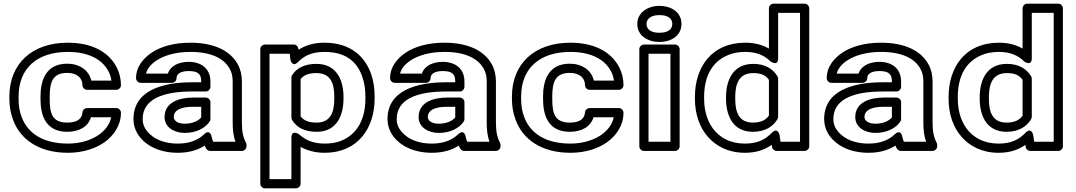

<svg xmlns="http://www.w3.org/2000/svg" viewBox="-20 -795 5845 1043"><path d="M348 -513C466 -513 538 -469 570 -406C578 -391 583 -374 585 -357H476C463 -415 410 -449 345 -449C227 -449 200 -355 200 -271V-257C200 -171 226 -79 346 -79C408 -79 459 -106 474 -158H584C576 -118 551 -88 520 -65C482 -37 422 -15 349 -15C207 -15 128 -76 97 -161C86 -190 81 -222 81 -257V-271C81 -425 183 -513 348 -513ZM31 -271V-257C31 -217 38 -179 51 -144C90 -38 191 35 349 35C432 35 502 11 550 -24C595 -57 637 -111 637 -183C637 -194 627 -208 612 -208H453C442 -208 429 -199 428 -185C426 -152 402 -129 346 -129C265 -129 250 -176 250 -257V-271C250 -350 267 -399 345 -399C400 -399 428 -370 428 -332C428 -321 438 -307 453 -307H612C623 -307 637 -317 637 -332C637 -367 629 -400 614 -429C571 -513 479 -563 348 -563C154 -563 31 -449 31 -271Z M1244 -128C1244 -89 1248 -55 1259 -25H1138C1135 -33 1132 -41 1130 -51C1130 -51 1123 -98 1088 -65C1059 -37 1014 -15 946 -15C855 -15 795 -52 768 -98C759 -114 755 -130 755 -148C755 -255 862 -298 1023 -298H1098C1113 -298 1123 -312 1123 -323V-353C1123 -418 1078 -459 1005 -459C955 -459 906 -440 892 -395H773C781 -425 803 -449 831 -467C872 -494 935 -513 1014 -513C1127 -513 1197 -478 1228 -421C1239 -402 1244 -379 1244 -352ZM1122 25H1294C1305 25 1319 15 1319 0V-8C1319 -12 1318 -16 1316 -20C1301 -48 1294 -81 1294 -128V-352C1294 -386 1287 -418 1272 -445C1229 -524 1136 -563 1014 -563C927 -563 855 -543 804 -509C762 -481 719 -435 719 -370C719 -359 729 -345 744 -345H914C925 -345 939 -355 939 -370C939 -391 957 -409 1005 -409C1059 -409 1073 -390 1073 -353V-348H1023C863 -348 705 -304 705 -148C705 -121 712 -95 725 -72C763 -7 842 35 946 35C1007 35 1055 20 1092 -4C1097 9 1105 25 1122 25ZM874 -159C874 -101 930 -73 983 -73C1044 -73 1094 -97 1119 -135C1122 -139 1123 -145 1123 -149V-240C1123 -255 1109 -265 1098 -265H1029C956 -265 874 -241 874 -159ZM924 -159C924 -194 957 -215 1029 -215H1073V-157C1058 -139 1027 -123 983 -123C942 -123 924 -142 924 -159Z M1600 -459C1632 -491 1672 -513 1743 -513C1866 -513 1924 -453 1950 -372C1960 -342 1965 -308 1965 -270V-259C1965 -148 1921 -69 1840 -33C1813 -21 1781 -15 1744 -15C1678 -15 1637 -36 1605 -65C1605 -65 1563 -95 1563 -46V178H1444V-503H1554L1557 -474C1557 -474 1565 -424 1600 -459ZM1576 -553H1419C1408 -553 1394 -543 1394 -528V203C1394 214 1404 228 1419 228H1588C1599 228 1613 218 1613 203V3C1647 22 1691 35 1744 35C1922 35 2015 -97 2015 -259V-270C2015 -312 2010 -351 1998 -387C1966 -485 1887 -563 1743 -563C1684 -563 1640 -549 1602 -525C1600 -539 1593 -553 1576 -553ZM1700 -79C1815 -79 1846 -176 1846 -259V-270C1846 -353 1813 -448 1699 -448C1636 -448 1592 -426 1567 -387C1564 -383 1563 -377 1563 -373V-156C1563 -151 1565 -146 1567 -143C1591 -102 1636 -79 1700 -79ZM1700 -129C1652 -129 1628 -143 1613 -163V-365C1628 -384 1651 -398 1699 -398C1774 -398 1796 -345 1796 -270V-259C1796 -183 1774 -129 1700 -129Z M2624 -128C2624 -89 2628 -55 2639 -25H2518C2515 -33 2512 -41 2510 -51C2510 -51 2503 -98 2468 -65C2439 -37 2394 -15 2326 -15C2235 -15 2175 -52 2148 -98C2139 -114 2135 -130 2135 -148C2135 -255 2242 -298 2403 -298H2478C2493 -298 2503 -312 2503 -323V-353C2503 -418 2458 -459 2385 -459C2335 -459 2286 -440 2272 -395H2153C2161 -425 2183 -449 2211 -467C2252 -494 2315 -513 2394 -513C2507 -513 2577 -478 2608 -421C2619 -402 2624 -379 2624 -352ZM2502 25H2674C2685 25 2699 15 2699 0V-8C2699 -12 2698 -16 2696 -20C2681 -48 2674 -81 2674 -128V-352C2674 -386 2667 -418 2652 -445C2609 -524 2516 -563 2394 -563C2307 -563 2235 -543 2184 -509C2142 -481 2099 -435 2099 -370C2099 -359 2109 -345 2124 -345H2294C2305 -345 2319 -355 2319 -370C2319 -391 2337 -409 2385 -409C2439 -409 2453 -390 2453 -353V-348H2403C2243 -348 2085 -304 2085 -148C2085 -121 2092 -95 2105 -72C2143 -7 2222 35 2326 35C2387 35 2435 20 2472 -4C2477 9 2485 25 2502 25ZM2254 -159C2254 -101 2310 -73 2363 -73C2424 -73 2474 -97 2499 -135C2502 -139 2503 -145 2503 -149V-240C2503 -255 2489 -265 2478 -265H2409C2336 -265 2254 -241 2254 -159ZM2304 -159C2304 -194 2337 -215 2409 -215H2453V-157C2438 -139 2407 -123 2363 -123C2322 -123 2304 -142 2304 -159Z M3078 -513C3196 -513 3268 -469 3300 -406C3308 -391 3313 -374 3315 -357H3206C3193 -415 3140 -449 3075 -449C2957 -449 2930 -355 2930 -271V-257C2930 -171 2956 -79 3076 -79C3138 -79 3189 -106 3204 -158H3314C3306 -118 3281 -88 3250 -65C3212 -37 3152 -15 3079 -15C2937 -15 2858 -76 2827 -161C2816 -190 2811 -222 2811 -257V-271C2811 -425 2913 -513 3078 -513ZM2761 -271V-257C2761 -217 2768 -179 2781 -144C2820 -38 2921 35 3079 35C3162 35 3232 11 3280 -24C3325 -57 3367 -111 3367 -183C3367 -194 3357 -208 3342 -208H3183C3172 -208 3159 -199 3158 -185C3156 -152 3132 -129 3076 -129C2995 -129 2980 -176 2980 -257V-271C2980 -350 2997 -399 3075 -399C3130 -399 3158 -370 3158 -332C3158 -321 3168 -307 3183 -307H3342C3353 -307 3367 -317 3367 -332C3367 -367 3359 -400 3344 -429C3301 -513 3209 -563 3078 -563C2884 -563 2761 -449 2761 -271Z M3622 -25H3503V-503H3622ZM3647 25C3658 25 3672 15 3672 0V-528C3672 -539 3662 -553 3647 -553H3478C3467 -553 3453 -543 3453 -528V0C3453 11 3463 25 3478 25ZM3562 -617C3513 -617 3492 -638 3492 -665C3492 -691 3514 -713 3562 -713C3611 -713 3632 -693 3632 -665C3632 -637 3611 -617 3562 -617ZM3562 -567C3625 -567 3682 -600 3682 -665C3682 -730 3625 -763 3562 -763C3500 -763 3442 -728 3442 -665C3442 -600 3500 -567 3562 -567Z M4172 -73C4139 -39 4098 -15 4027 -15C3949 -15 3898 -45 3864 -83C3828 -123 3805 -184 3805 -258V-268C3805 -381 3849 -460 3933 -495C3960 -507 3992 -513 4028 -513C4094 -513 4134 -492 4165 -462C4165 -462 4207 -430 4207 -480V-725H4326V-25H4220L4215 -60C4215 -60 4206 -108 4172 -73ZM3755 -268V-258C3755 -174 3781 -101 3827 -50C3870 -2 3935 35 4027 35C4089 35 4135 18 4172 -8L4174 4C4176 16 4187 25 4199 25H4351C4362 25 4376 15 4376 0V-750C4376 -761 4366 -775 4351 -775H4182C4171 -775 4157 -765 4157 -750V-531C4123 -551 4081 -563 4028 -563C3847 -563 3755 -432 3755 -268ZM4203 -381C4179 -421 4136 -448 4072 -448C3956 -448 3924 -351 3924 -268V-258C3924 -175 3956 -79 4070 -79C4135 -79 4179 -107 4203 -147C4205 -151 4207 -157 4207 -160V-368C4207 -373 4205 -378 4203 -381ZM4157 -361V-167C4142 -145 4116 -129 4070 -129C3996 -129 3974 -182 3974 -258V-268C3974 -344 3997 -398 4072 -398C4119 -398 4142 -383 4157 -361Z M4996 -128C4996 -89 5000 -55 5011 -25H4890C4887 -33 4884 -41 4882 -51C4882 -51 4875 -98 4840 -65C4811 -37 4766 -15 4698 -15C4607 -15 4547 -52 4520 -98C4511 -114 4507 -130 4507 -148C4507 -255 4614 -298 4775 -298H4850C4865 -298 4875 -312 4875 -323V-353C4875 -418 4830 -459 4757 -459C4707 -459 4658 -440 4644 -395H4525C4533 -425 4555 -449 4583 -467C4624 -494 4687 -513 4766 -513C4879 -513 4949 -478 4980 -421C4991 -402 4996 -379 4996 -352ZM4874 25H5046C5057 25 5071 15 5071 0V-8C5071 -12 5070 -16 5068 -20C5053 -48 5046 -81 5046 -128V-352C5046 -386 5039 -418 5024 -445C4981 -524 4888 -563 4766 -563C4679 -563 4607 -543 4556 -509C4514 -481 4471 -435 4471 -370C4471 -359 4481 -345 4496 -345H4666C4677 -345 4691 -355 4691 -370C4691 -391 4709 -409 4757 -409C4811 -409 4825 -390 4825 -353V-348H4775C4615 -348 4457 -304 4457 -148C4457 -121 4464 -95 4477 -72C4515 -7 4594 35 4698 35C4759 35 4807 20 4844 -4C4849 9 4857 25 4874 25ZM4626 -159C4626 -101 4682 -73 4735 -73C4796 -73 4846 -97 4871 -135C4874 -139 4875 -145 4875 -149V-240C4875 -255 4861 -265 4850 -265H4781C4708 -265 4626 -241 4626 -159ZM4676 -159C4676 -194 4709 -215 4781 -215H4825V-157C4810 -139 4779 -123 4735 -123C4694 -123 4676 -142 4676 -159Z M5550 -73C5517 -39 5476 -15 5405 -15C5327 -15 5276 -45 5242 -83C5206 -123 5183 -184 5183 -258V-268C5183 -381 5227 -460 5311 -495C5338 -507 5370 -513 5406 -513C5472 -513 5512 -492 5543 -462C5543 -462 5585 -430 5585 -480V-725H5704V-25H5598L5593 -60C5593 -60 5584 -108 5550 -73ZM5133 -268V-258C5133 -174 5159 -101 5205 -50C5248 -2 5313 35 5405 35C5467 35 5513 18 5550 -8L5552 4C5554 16 5565 25 5577 25H5729C5740 25 5754 15 5754 0V-750C5754 -761 5744 -775 5729 -775H5560C5549 -775 5535 -765 5535 -750V-531C5501 -551 5459 -563 5406 -563C5225 -563 5133 -432 5133 -268ZM5581 -381C5557 -421 5514 -448 5450 -448C5334 -448 5302 -351 5302 -268V-258C5302 -175 5334 -79 5448 -79C5513 -79 5557 -107 5581 -147C5583 -151 5585 -157 5585 -160V-368C5585 -373 5583 -378 5581 -381ZM5535 -361V-167C5520 -145 5494 -129 5448 -129C5374 -129 5352 -182 5352 -258V-268C5352 -344 5375 -398 5450 -398C5497 -398 5520 -383 5535 -361Z"/></svg>

Font: Asimov
Style: XWidOu
Weight: 500
Designer: Google
Version: Version 2.000980; 2014